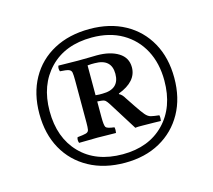

<svg xmlns="http://www.w3.org/2000/svg" viewBox="-76 -856 726 653"><g transform="rotate(-15 287.5 -529.5)"><path d="M289 -294Q217 -294 163 -323.5Q109 -353 79.5 -406Q50 -459 50 -530Q50 -601 79.5 -654Q109 -707 163 -736Q217 -765 289 -765Q360 -765 413 -736Q466 -707 495.5 -654Q525 -601 525 -530Q525 -459 495.5 -406Q466 -353 413 -323.5Q360 -294 289 -294ZM289 -324Q381 -324 435.5 -380Q490 -436 490 -530Q490 -591 465.5 -637Q441 -683 396 -709Q351 -735 289 -735Q195 -735 140.5 -678.5Q86 -622 86 -530Q86 -436 140.5 -380Q195 -324 289 -324ZM264 -519 251 -520V-465Q251 -435 255.5 -429Q260 -423 285 -420Q287 -411 285 -400Q269 -400 250 -400.5Q231 -401 220 -401Q211 -401 191 -400.5Q171 -400 155 -400Q151 -411 155 -420Q176 -422 185 -424.5Q194 -427 195.5 -435Q197 -443 197 -460V-608Q197 -628 195.5 -636.5Q194 -645 185 -648Q176 -651 155 -652Q151 -663 155 -672Q175 -672 188 -671.5Q201 -671 224 -671Q247 -671 265 -671.5Q283 -672 290 -672Q337 -672 366 -654Q395 -636 395 -602Q395 -552 329 -527V-525Q335 -522 339.5 -517Q344 -512 348 -505L370 -472Q386 -448 395 -437.5Q404 -427 414 -424.5Q424 -422 443 -420Q445 -411 443 -400Q437 -400 416.5 -400.5Q396 -401 379 -401Q372 -401 365.5 -401Q359 -401 353 -400L291 -499Q284 -510 279.5 -514Q275 -518 264 -519ZM251 -542Q258 -541 263.5 -541Q269 -541 275 -541Q335 -541 335 -595Q335 -648 276 -648Q271 -648 265 -648Q259 -648 251 -647Z"/></g></svg>

Font: Tiro Kannada
Style: Regular
Weight: 400
Designer: Kannada: John Hudson & Fiona Ross. Latin: John Hudson.
Foundry: Tiro Typeworks Ltd.
Version: Version 1.52